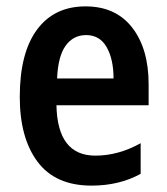

<svg xmlns="http://www.w3.org/2000/svg" viewBox="-20 -572 524 602"><path d="M248 -552Q343 -552 394.5 -485.5Q446 -419 446 -308V-242H157Q160 -84 279 -84Q351 -84 421 -123V-27Q354 10 267 10Q154 10 98 -64.5Q42 -139 42 -268Q42 -406 96 -479Q150 -552 248 -552ZM250 -462Q210 -462 186 -429Q162 -396 159 -326H336Q336 -386 314.5 -424Q293 -462 250 -462Z"/></svg>

Font: Noto Sans Myanmar Condensed SemiBold
Style: Regular
Weight: 600
Width: 3
Designer: Monotype Design Team
Foundry: Monotype Imaging Inc.
Version: Version 2.107; ttfautohint (v1.8.4.7-5d5b)